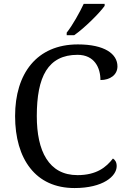

<svg xmlns="http://www.w3.org/2000/svg" viewBox="-20 -951 654 981"><path d="M377.9 -724.1C167.5 -724.1 57.1 -574.7 57.1 -357.9C57.1 -248 83.5 -155.8 134.8 -91.3C185.5 -26.9 261.2 9.8 360.8 9.8C506.8 9.8 576.2 -50.8 576.2 -102.1C576.2 -122.1 568.4 -133.8 557.1 -141.1C540 -119.1 519 -97.7 490.2 -82C461.4 -66.4 424.8 -56.2 376 -56.2C302.2 -56.2 250.5 -86.9 216.8 -140.1C183.1 -192.9 168 -268.6 168 -357.9C168 -458 182.1 -536.6 215.3 -589.8C248.5 -642.6 300.3 -670.9 376 -670.9C462.9 -670.9 493.2 -604.5 493.2 -542C543.5 -542 580.1 -569.3 580.1 -611.8C580.1 -675.8 514.2 -724.1 377.9 -724.1ZM320.8 -771H358.9C410.6 -806.6 488.3 -883.8 514.6 -920.9V-931.2H407.7C387.2 -887.7 351.1 -822.3 320.8 -784.2Z"/></svg>

Font: The Erased English
Style: Regular
Weight: 400
Designer: Monotype Design team + ligartures altered by 180 Amsterdam
Foundry: Monotype Imaging Inc.
Version: Version 1.030;Glyphs 3.1.2 (3151)